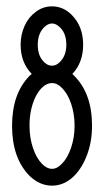

<svg xmlns="http://www.w3.org/2000/svg" viewBox="-20 -586 330 605"><path d="M45 -445Q45 -477 57.5 -504.5Q70 -532 92 -548Q115 -566 144 -566Q179 -566 206 -539Q242 -503 242 -445Q242 -389 208 -353Q211 -350 214 -347Q270 -291 270 -190Q270 -140 254.5 -98.5Q239 -57 213 -31Q182 -1 144 -1Q105 -1 73 -32Q18 -88 18 -189.5Q18 -291 73 -347Q77 -350 80 -353Q45 -389 45 -445ZM99 -445Q99 -405 124 -386Q133 -379 144 -379Q157 -379 168 -390Q189 -410 189 -445Q189 -485 164 -504Q154 -512 144 -512Q131 -512 119 -500Q99 -480 99 -445ZM73 -190Q73 -152 84 -119.5Q95 -87 113 -69Q128 -54 144 -54Q160 -54 175 -70Q193 -88 204 -120.5Q215 -153 215 -190Q215 -227 204 -259.5Q193 -292 174 -310Q162 -322 149 -324Q146 -324 143.5 -324Q141 -324 139 -324Q113 -320 93 -283Q73 -243 73 -190Z"/></svg>

Font: Astronomicon
Style: Regular
Weight: 400
Version: Version 1.1